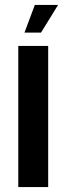

<svg xmlns="http://www.w3.org/2000/svg" viewBox="-20 -757 269 777"><path d="M121 -737H215L146 -625H79ZM54 -571H175V0H54Z"/></svg>

Font: Khand Semibold
Style: Regular
Weight: 600
Designer: Devanagari: Sanchit Sawaria, Jyotish Sonowal; Latin: Satya Rajpurohit
Foundry: Indian Type Foundry
Version: Version 1.100;PS 1.0;hotconv 1.0.78;makeotf.lib2.5.61930; tt